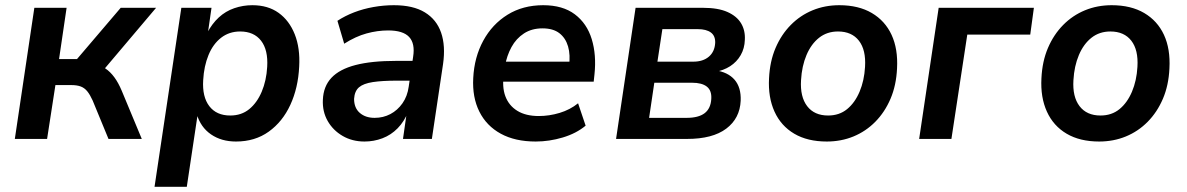

<svg xmlns="http://www.w3.org/2000/svg" viewBox="-20 -534 4563 738"><path d="M37 0 112 -504H236L207 -307H276L444 -504H580L366 -251L341 -285Q367 -283 385.5 -270.5Q404 -258 419.5 -237Q435 -216 448 -185L525 0H397L336 -148Q326 -170 315.5 -183Q305 -196 290.5 -201.5Q276 -207 254 -207H193L161 0Z M574 184 677 -504H793L779 -407H776Q795 -443 821 -467Q847 -491 880.5 -502.5Q914 -514 950 -514Q1010 -514 1051 -484.5Q1092 -455 1113 -402Q1134 -349 1130 -278Q1126 -196 1096 -131Q1066 -66 1013 -28Q960 10 887 10Q831 10 791 -17.5Q751 -45 736 -96H740L698 184ZM865 -90Q908 -90 938 -114.5Q968 -139 986 -181.5Q1004 -224 1007 -277Q1011 -342 983.5 -377.5Q956 -413 903 -413Q861 -413 830 -389Q799 -365 781.5 -322.5Q764 -280 761 -226Q757 -162 784.5 -126Q812 -90 865 -90Z M1381 10Q1334 10 1297 -11.5Q1260 -33 1239.5 -69Q1219 -105 1221 -150Q1223 -202 1254 -235Q1285 -268 1346.5 -284Q1408 -300 1503 -300H1579L1568 -224H1506Q1449 -224 1413 -218.5Q1377 -213 1360 -198.5Q1343 -184 1341 -154Q1341 -119 1363 -100Q1385 -81 1420 -81Q1453 -81 1480.5 -95.5Q1508 -110 1527 -137Q1546 -164 1551 -201L1568 -316Q1576 -367 1552.5 -392Q1529 -417 1472 -417Q1431 -417 1389 -405.5Q1347 -394 1303 -366L1277 -454Q1306 -473 1341 -486.5Q1376 -500 1415.5 -507Q1455 -514 1494 -514Q1568 -514 1613 -486.5Q1658 -459 1675.5 -408.5Q1693 -358 1683 -288L1640 0H1529L1544 -105H1549Q1534 -67 1508.5 -41Q1483 -15 1450 -2.5Q1417 10 1381 10Z M2039 10Q1960 10 1905 -20Q1850 -50 1822.5 -105Q1795 -160 1799 -234Q1803 -314 1837.5 -377.5Q1872 -441 1931 -477.5Q1990 -514 2068 -514Q2143 -514 2189.5 -479Q2236 -444 2254.5 -383.5Q2273 -323 2265 -248L2262 -220H1895L1906 -297H2183L2167 -279Q2173 -323 2163.5 -355.5Q2154 -388 2130 -406.5Q2106 -425 2065 -425Q2024 -425 1994 -405.5Q1964 -386 1946 -353Q1928 -320 1921 -280L1917 -252Q1909 -200 1922.5 -164Q1936 -128 1968.5 -108Q2001 -88 2051 -88Q2091 -88 2131 -100Q2171 -112 2202 -137L2231 -51Q2195 -21 2143 -5.5Q2091 10 2039 10Z M2348 0 2423 -504H2682Q2740 -504 2776 -488Q2812 -472 2828.5 -444.5Q2845 -417 2843 -381Q2842 -348 2827 -322Q2812 -296 2786.5 -279.5Q2761 -263 2726 -257L2728 -264Q2778 -257 2803.5 -227.5Q2829 -198 2827 -147Q2824 -79 2771.5 -39.5Q2719 0 2621 0ZM2475 -81H2619Q2665 -81 2688.5 -99Q2712 -117 2714 -154Q2716 -186 2697 -201Q2678 -216 2640 -216H2495ZM2507 -297H2645Q2682 -297 2704.5 -316Q2727 -335 2729 -369Q2730 -396 2712.5 -409Q2695 -422 2662 -422H2526Z M3158 10Q3084 10 3033 -20Q2982 -50 2957 -105Q2932 -160 2936 -233Q2939 -298 2961 -349.5Q2983 -401 3019.5 -438Q3056 -475 3103.5 -494.5Q3151 -514 3206 -514Q3280 -514 3331 -484Q3382 -454 3407 -400Q3432 -346 3428 -271Q3425 -206 3403 -154.5Q3381 -103 3344.5 -66Q3308 -29 3260.5 -9.5Q3213 10 3158 10ZM3163 -90Q3206 -90 3236 -114.5Q3266 -139 3284 -181.5Q3302 -224 3305 -277Q3309 -342 3281.5 -377.5Q3254 -413 3201 -413Q3159 -413 3128.5 -389Q3098 -365 3080 -322.5Q3062 -280 3059 -226Q3055 -162 3082.5 -126Q3110 -90 3163 -90Z M3513 0 3588 -504H3954L3940 -401H3698L3637 0Z M4205 10Q4131 10 4080 -20Q4029 -50 4004 -105Q3979 -160 3983 -233Q3986 -298 4008 -349.5Q4030 -401 4066.5 -438Q4103 -475 4150.5 -494.5Q4198 -514 4253 -514Q4327 -514 4378 -484Q4429 -454 4454 -400Q4479 -346 4475 -271Q4472 -206 4450 -154.5Q4428 -103 4391.5 -66Q4355 -29 4307.5 -9.5Q4260 10 4205 10ZM4210 -90Q4253 -90 4283 -114.5Q4313 -139 4331 -181.5Q4349 -224 4352 -277Q4356 -342 4328.5 -377.5Q4301 -413 4248 -413Q4206 -413 4175.5 -389Q4145 -365 4127 -322.5Q4109 -280 4106 -226Q4102 -162 4129.5 -126Q4157 -90 4210 -90Z"/></svg>

Font: Nunitoga
Style: Bold Italic
Weight: 700
Italic angle: -9°
Designer: Vernon Adams
Foundry: Vernon Adams
Version: Version 1.0